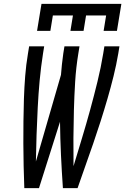

<svg xmlns="http://www.w3.org/2000/svg" viewBox="-20 -975 649 995"><path d="M106 0Q104 -58 102.5 -115.5Q101 -173 101 -231Q101 -289 101.5 -347Q102 -405 104 -463.5Q106 -522 110.5 -580.5Q115 -639 125 -698L131 -735H209L203 -698Q192 -628 185.5 -557.5Q179 -487 175.5 -417Q172 -347 169.5 -277Q167 -207 166 -138L296 -587Q298 -614 301 -642Q304 -670 308 -698L314 -735H392L386 -698Q374 -625 369.5 -551.5Q365 -478 363 -405Q361 -332 360.5 -259.5Q360 -187 361 -114Q383 -187 405 -259.5Q427 -332 447 -405Q467 -478 485 -551.5Q503 -625 515 -698L521 -735H599L593 -698Q583 -639 568.5 -580.5Q554 -522 537 -463.5Q520 -405 501.5 -347Q483 -289 463 -231Q443 -173 422.5 -115.5Q402 -58 382 0H306Q300 -86 296 -171.5Q292 -257 291 -344L182 0ZM172 -815 195 -955H609L586 -815H517L530 -895H426L413 -815H345L358 -895H254L241 -815Z"/></svg>

Font: Iosevka Extended
Style: Italic
Weight: 400
Width: 7
Italic angle: -9°
Monospace: yes
Designer: Belleve Invis
Foundry: Belleve Invis
Version: Version 32.5.0; ttfautohint (v1.8.4)